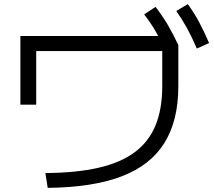

<svg xmlns="http://www.w3.org/2000/svg" viewBox="-20 -875 1040 932"><path d="M200.3 -35Q351 -36 458.5 -60.7Q565.9 -85.4 634.3 -136.4Q702.6 -187.4 735.1 -266.9Q767.6 -346.3 767.6 -457V-627H155.7V-367H79V-700.4H822.3L845.7 -656V-457Q845.7 -289.3 777.8 -180.7Q710 -72 569.8 -18.7Q429.7 34.7 211.6 37ZM786.3 -625.3Q759.6 -681.6 734.8 -724Q709.9 -766.3 679.9 -805L735 -841.7Q768.3 -798.7 794.7 -753.8Q821 -709 845.7 -656ZM935.6 -639.3Q911.3 -695.6 887.4 -739Q863.6 -782.3 835.6 -821.6L891.7 -855Q923.3 -811.3 947.7 -765.5Q972 -719.7 995 -666Z"/></svg>

Font: M PLUS 1 Thin
Style: Regular
Weight: 100
Designer: Coji Morishita
Foundry: UNDERFOREST DESIGN
Version: Version 1.001